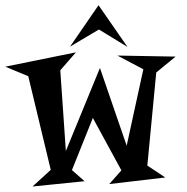

<svg xmlns="http://www.w3.org/2000/svg" viewBox="-42 -694 708 726"><path d="M622.1 -480 548.8 -419.9 515.1 -67.9 583 -22.9 371.1 2 417 -49.8 309.1 -248 230 -50.8 277.8 -8.8 81.1 11.2 149.9 -51.8 64.9 -405.8 -22 -441.9 245.1 -496.1 186 -428.2 207 -123 335.9 -437 437 -143.1 500 -432.1 401.9 -483.9ZM439.9 -516.6 332 -582.5 222.7 -517.6 330.6 -674.3Z"/></svg>

Font: Risque
Style: Regular
Weight: 400
Designer: Astigmatic (AOETI)
Foundry: Astigmatic (AOETI)
Version: Version 1.000